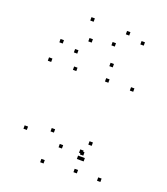

<svg xmlns="http://www.w3.org/2000/svg" viewBox="-153 -940 926 1067"><g transform="rotate(20 310.0 -406.5)"><path d="M423.2 -94.9V-114.9H403.2V-94.9ZM423.2 10V-10H403.2V10ZM562.5 10V-10H542.5V10ZM562.5 -523.3V-543.3H542.5V-523.3ZM415.5 -523.3V-543.3H395.5V-523.3ZM415.5 -101.9V-121.9H395.5V-101.9ZM79.5 -121.9V-141.9H59.5V-121.9ZM230.5 21.5V1.5H210.5V21.5ZM416 -65.4V-85.4H396V-65.4ZM436 -65.4V-85.4H416V-65.4ZM448.5 -162.1V-182.1H428.5V-162.1ZM298.2 -91.5V-111.5H278.2V-91.5ZM226 -159.3V-179.3H206V-159.3ZM226 -523.3V-543.3H206V-523.3ZM77.5 -523.3V-543.3H57.5V-523.3ZM102.8 -641.3V-661.3H82.8V-641.3ZM197.8 -616.2V-636.2H177.8V-616.2ZM252.2 -701.2V-721.2H232.2V-701.2ZM409.2 -611.8V-631.8H389.2V-611.8ZM529.8 -784.2V-804.2H509.8V-784.2ZM434.8 -809.4V-829.4H414.8V-809.4ZM380.4 -724.3V-744.3H360.4V-724.3ZM222.8 -813.8V-833.8H202.8V-813.8Z"/></g></svg>

Font: Monaspace Argon Dots Var
Style: Regular
Weight: 400
Designer: Riley Cran and the Lettermatic Team
Version: Version 1.100 (Monaspace Argon Dots)